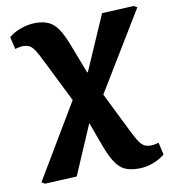

<svg xmlns="http://www.w3.org/2000/svg" viewBox="-85 -605 804 907"><g transform="rotate(-10 317.5 -151.0)"><path d="M508 230Q469 230 443.2 218.7Q417.5 207.5 398 178.8Q378.5 150 358.5 98L315.5 -19H313L212 216L59.5 223.5L43 214.5L256 -143L154.5 -347Q136.5 -384.5 124 -403.2Q111.5 -422 99.5 -428.2Q87.5 -434.5 69 -434.5Q61.5 -434.5 50 -432.5Q38.5 -430.5 31 -427.5L17 -487Q42.5 -508 77 -520Q111.5 -532 145 -532Q182.5 -532 207.8 -520.5Q233 -509 252.5 -480.8Q272 -452.5 292 -400.5L346 -260H349.5L464 -523L617 -530.5L633 -521.5L403 -143L496 45Q514 82 526.5 100.7Q539 119.5 551.8 126Q564.5 132.5 582 132.5Q591 132.5 602.3 130.5Q613.5 128.5 620.5 125.5L634 185Q607.5 206.5 574.8 218.2Q542 230 508 230Z"/></g></svg>

Font: Literata Variable Black
Style: Regular
Weight: 900
Designer: Latin by Veronika Burian and Jose Scaglione. Greek by Irene Vlachou. Cyrillic by Vera Evstafieva.
Foundry: TypeTogether
Version: Version 3.021